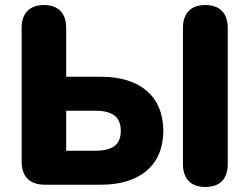

<svg xmlns="http://www.w3.org/2000/svg" viewBox="-20 -734 990 763"><path d="M158 0H382C535 0 629 -77 629 -214C629 -352 535 -429 382 -429H243V-623C243 -682 211 -714 155 -714C98 -714 66 -682 66 -623V-92C66 -32 98 0 158 0ZM358 -135H243V-294H358C429 -294 460 -268 460 -214C460 -160 429 -135 358 -135ZM796 9C854 9 885 -23 885 -82V-623C885 -682 853 -714 796 -714C739 -714 707 -682 707 -623V-82C707 -23 739 9 796 9Z"/></svg>

Font: SN Pro Heavy
Style: Regular
Weight: 800
Designer: Tobias Whetton
Foundry: Supernotes
Version: Version 1.001;Glyphs 3.2 (3249)